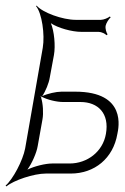

<svg xmlns="http://www.w3.org/2000/svg" viewBox="-43 -621 447 687"><path d="M102 -278C103 -277 105 -277 106 -276C105 -276 104 -275 103 -275C102 -276 103 -277 102 -278ZM55 -14C71 -36 88 -74 92 -99L109 -194C113 -216 111 -250 104 -272C105 -273 105 -274 106 -275C126 -264 160 -256 183 -256H245C308 -256 349 -215 336 -142C325 -78 269 -36 206 -36H144C119 -36 79 -26 55 -14ZM86 -599C107 -574 118 -497 110 -450L47 -90C39 -47 3 21 -23 43L-20 46C6 24 78 0 121 0H210C295 0 362 -54 377 -142C381 -162 412 -293 226 -293H177C158 -293 127 -286 108 -277C120 -294 132 -324 135 -343L150 -424C156 -457 151 -510 139 -538C164 -521 214 -507 248 -507H310C320 -507 334 -500 338 -495L342 -498C338 -503 333 -518 335 -529C337 -539 347 -554 353 -559L350 -562C344 -557 328 -550 318 -550H228C181 -550 109 -576 88 -601Z"/></svg>

Font: Armata Saber
Style: RgIta
Weight: 400
Designer: Jasper
Foundry: Cannot Into Space Fonts
Version: Version 0.970